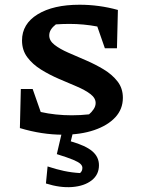

<svg xmlns="http://www.w3.org/2000/svg" viewBox="-20 -559 597 811"><path d="M246 10Q157 10 64 -18L68 -183H118L152 -86Q183 -79 216 -75.5Q249 -72 283 -72Q320 -72 356 -76Q366 -84 375 -97Q384 -110 384 -124Q384 -145 361.5 -162Q339 -179 303.5 -194Q268 -209 228.5 -226Q189 -243 153.5 -265Q118 -287 95.5 -317Q73 -347 73 -388Q73 -458 139 -498.5Q205 -539 316 -539Q399 -539 478 -517L474 -355H423L391 -447Q333 -458 273 -458Q246 -458 216 -456Q203 -446 195.5 -434.5Q188 -423 188 -409Q188 -387 210.5 -369.5Q233 -352 268.5 -336.5Q304 -321 343.5 -304Q383 -287 418.5 -265.5Q454 -244 476.5 -215Q499 -186 499 -146Q499 -98 467 -63.5Q435 -29 378 -9.5Q321 10 246 10ZM245 -15H292L279 38Q342 56 370 80Q398 104 398 139Q398 179 367 203Q336 227 285 231Q234 235 174 216L181 144Q217 156 250 163Q283 170 318 172Q328 164 328 150Q328 141 319.5 133Q311 125 288 115.5Q265 106 220 92Z"/></svg>

Font: Piazzolla SC SemiBold
Style: Regular
Weight: 600
Designer: Juan Pablo del Peral
Foundry: Huerta Tipografica
Version: Version 1.330